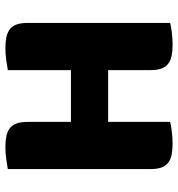

<svg xmlns="http://www.w3.org/2000/svg" viewBox="6 -661 660 712"><g transform="rotate(-90 336.0 -305.0)"><path d="M607 -4Q596 -1 572.5 2Q549 5 526 5Q503 5 485.5 1.5Q468 -2 456 -11Q444 -20 438 -36Q432 -52 432 -78V-234H240V-4Q229 -1 205.5 2Q182 5 159 5Q136 5 118.5 1.5Q101 -2 89 -11Q77 -20 71 -36Q65 -52 65 -78V-606Q76 -608 100 -611.5Q124 -615 146 -615Q169 -615 186.5 -611.5Q204 -608 216 -599Q228 -590 234 -574Q240 -558 240 -532V-372H432V-606Q443 -608 467 -611.5Q491 -615 513 -615Q536 -615 553.5 -611.5Q571 -608 583 -599Q595 -590 601 -574Q607 -558 607 -532Z"/></g></svg>

Font: Baloo Tammudu
Style: Regular
Weight: 400
Designer: Omkar Shende and Ek Type
Foundry: Ek Type
Version: Version 1.443;PS 1.000;hotconv 16.6.51;makeotf.lib2.5.65220;